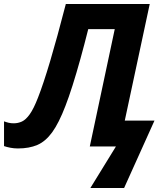

<svg xmlns="http://www.w3.org/2000/svg" viewBox="-50 -734 830 962"><path d="M402.8 208 530.8 0H399.9L524.9 -587.9H392.1Q373 -511.7 353 -439.5Q333 -367.2 313.7 -306.4Q294.4 -245.6 277.8 -203.1Q245.1 -117.7 211.7 -71.5Q178.2 -25.4 137.2 -7.8Q96.2 9.8 40 9.8Q20 9.8 2.2 6.3Q-15.6 2.9 -29.8 -2V-126Q-18.1 -121.6 -6.6 -118.9Q4.9 -116.2 19 -116.2Q40.5 -116.2 60.1 -125.2Q79.6 -134.3 99.1 -161.6Q118.7 -189 140.1 -244.1Q167 -312.5 201.4 -428Q235.8 -543.5 279.8 -713.9H700.2L575.2 -129.9H724.1L571.8 208Z"/></svg>

Font: Open Sans
Style: Bold Italic
Weight: 700
Italic angle: -12°
Designer: Monotype Design Team
Foundry: Monotype Imaging Inc.
Version: Version 3.003; ttfautohint (v1.8.4)